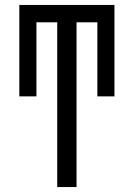

<svg xmlns="http://www.w3.org/2000/svg" viewBox="-20 -540 540 775"><path d="M211 215V-450H127V-151H58V-520H442V-151H373V-450H289V215Z"/></svg>

Font: Iosevka Fixed
Style: Regular
Weight: 400
Monospace: yes
Designer: Belleve Invis
Foundry: Belleve Invis
Version: Version 33.2.4